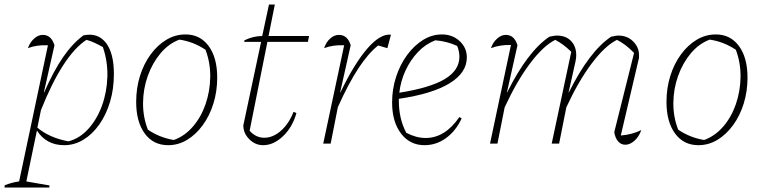

<svg xmlns="http://www.w3.org/2000/svg" viewBox="-56 -638 3390 853"><path d="M-36 195 -35 185Q-2 172 29 168L157 -437Q106 -439 68 -424Q77 -450 95.5 -466.5Q114 -483 134 -483Q172 -483 186 -437L139 -228L140 -227Q182 -323 224.5 -384.5Q267 -446 315 -481Q378 -494 414 -448.5Q450 -403 450 -309Q450 -243 433 -186Q416 -129 385.5 -85.5Q355 -42 315 -17.5Q275 7 229 7Q150 7 108 -58L61 168L164 186L163 195ZM110 -71Q163 -26 248 -10Q298 -23 336.5 -65.5Q375 -108 397 -168.5Q419 -229 421 -297Q423 -365 401 -429Q383 -439 365 -447.5Q347 -456 328 -461Q223 -392 126 -149Z M691 7Q625 7 587 -45Q549 -97 549 -185Q549 -247 566 -301Q583 -355 613.5 -396.5Q644 -438 683.5 -461.5Q723 -485 768 -485Q833 -485 871 -433.5Q909 -382 909 -293Q909 -232 892 -177.5Q875 -123 844.5 -81.5Q814 -40 775 -16.5Q736 7 691 7ZM716 -16Q764 -33 800.5 -75Q837 -117 857 -174.5Q877 -232 878 -295.5Q879 -359 857 -417Q803 -453 741 -462Q693 -444 657 -401Q621 -358 600.5 -300.5Q580 -243 579.5 -180.5Q579 -118 601 -62Q652 -27 716 -16Z M1113 7Q1078 7 1051.5 -19.5Q1025 -46 1025 -81L1104 -452H1029L1030 -459Q1069 -478 1109 -478L1139 -618H1165L1137 -478H1317L1312 -452H1132L1053 -57Q1081 -26 1118 -26Q1157 -26 1192.5 -57.5Q1228 -89 1248 -141L1261 -136Q1244 -74 1202 -33.5Q1160 7 1113 7Z M1380 0 1473 -437Q1422 -439 1384 -424Q1393 -451 1411 -467Q1429 -483 1450 -483Q1488 -483 1502 -437L1455 -227H1456Q1519 -357 1576.5 -423Q1634 -489 1681 -484L1665 -424L1624 -436Q1580 -401 1536 -334Q1492 -267 1445 -162L1413 0Z M1830 7Q1765 7 1725.5 -45Q1686 -97 1686 -183Q1686 -243 1704 -297.5Q1722 -352 1753 -394Q1784 -436 1823.5 -460.5Q1863 -485 1907 -485Q1954 -485 1986 -455.5Q2018 -426 2018 -383Q2018 -315 1941.5 -268Q1865 -221 1716 -199Q1716 -193 1716 -187Q1716 -151 1724 -115.5Q1732 -80 1749 -48Q1793 -25 1835 -25Q1921 -25 1985 -118L1995 -112Q1969 -56 1925.5 -24.5Q1882 7 1830 7ZM1985 -386Q1985 -410 1975 -434Q1929 -455 1878 -459Q1834 -442 1800.5 -406.5Q1767 -371 1745.5 -324.5Q1724 -278 1718 -226Q1856 -248 1920.5 -287Q1985 -326 1985 -386Z M2121 0 2214 -438Q2167 -440 2125 -424Q2134 -450 2152.5 -466.5Q2171 -483 2191 -483Q2229 -483 2243 -437L2196 -227H2197Q2288 -410 2385 -475Q2399 -478 2406 -479Q2413 -480 2418 -480Q2458 -480 2481 -456Q2504 -432 2504 -393Q2504 -381 2501 -366L2470 -227H2471Q2562 -410 2659 -475Q2670 -477 2677.5 -478.5Q2685 -480 2691 -480Q2731 -480 2757 -454Q2783 -428 2783 -393Q2783 -388 2783 -383Q2783 -378 2781 -373L2702 -36Q2752 -40 2793 -60Q2783 -31 2763 -13Q2743 5 2722 5Q2703 5 2690 -10Q2677 -25 2673 -51L2761 -403Q2739 -425 2722.5 -437.5Q2706 -450 2685 -461Q2631 -434 2572 -355Q2513 -276 2460 -161L2428 0H2395L2482 -408Q2462 -427 2446.5 -438.5Q2431 -450 2411 -461Q2357 -434 2298 -355Q2239 -276 2186 -161L2154 0Z M3047 7Q2981 7 2943 -45Q2905 -97 2905 -185Q2905 -247 2922 -301Q2939 -355 2969.5 -396.5Q3000 -438 3039.5 -461.5Q3079 -485 3124 -485Q3189 -485 3227 -433.5Q3265 -382 3265 -293Q3265 -232 3248 -177.5Q3231 -123 3200.5 -81.5Q3170 -40 3131 -16.5Q3092 7 3047 7ZM3072 -16Q3120 -33 3156.5 -75Q3193 -117 3213 -174.5Q3233 -232 3234 -295.5Q3235 -359 3213 -417Q3159 -453 3097 -462Q3049 -444 3013 -401Q2977 -358 2956.5 -300.5Q2936 -243 2935.5 -180.5Q2935 -118 2957 -62Q3008 -27 3072 -16Z"/></svg>

Font: Piazzolla Thin
Style: Italic
Weight: 100
Italic angle: -11.3°
Designer: Juan Pablo del Peral
Foundry: Huerta Tipografica
Version: Version 1.330